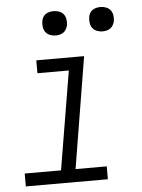

<svg xmlns="http://www.w3.org/2000/svg" viewBox="-53 -774 605 816"><g transform="rotate(-5 250.0 -366.0)"><path d="M24 0V-55H179L249 -475H115V-530H319L241 -55H374V0ZM406 -628Q394 -628 382.5 -632.5Q371 -637 364 -646Q357 -655 355 -667.5Q353 -680 355 -693Q356 -701 360.5 -709.5Q365 -718 372.5 -723Q380 -728 389 -730Q398 -732 406 -732Q419 -732 430.5 -727.5Q442 -723 449 -714Q456 -705 458 -692.5Q460 -680 458 -667Q456 -659 451.5 -650.5Q447 -642 439.5 -637Q432 -632 423.5 -630Q415 -628 406 -628ZM206 -628Q194 -628 182.5 -632.5Q171 -637 164 -646Q157 -655 155 -667.5Q153 -680 155 -693Q156 -701 160.5 -709.5Q165 -718 172.5 -723Q180 -728 189 -730Q198 -732 206 -732Q219 -732 230.5 -727.5Q242 -723 249 -714Q256 -705 258 -692.5Q260 -680 258 -667Q256 -659 251.5 -650.5Q247 -642 239.5 -637Q232 -632 223.5 -630Q215 -628 206 -628Z"/></g></svg>

Font: Iosevka Curly Light Oblique
Style: Regular
Weight: 300
Italic angle: -9°
Monospace: yes
Designer: Belleve Invis
Foundry: Belleve Invis
Version: Version 11.1.0; ttfautohint (v1.8.3)